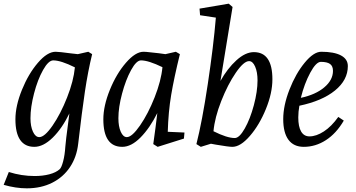

<svg xmlns="http://www.w3.org/2000/svg" viewBox="-55 -790 1937 1046"><path d="M134 169Q178 169 214 159.5Q250 150 270 132Q280 123 289 89Q298 55 301 8Q305 -28 306 -40Q322 -168 323 -172Q283 -90 232 -40Q181 10 132 10Q81 10 55 -27.5Q29 -65 29 -140Q29 -213 64.5 -300.5Q100 -388 151.5 -448Q203 -508 248 -508Q266 -508 333 -499L369 -495L426 -508L447 -495Q424 -401 407.5 -290.5Q391 -180 371 -7Q363 65 326.5 120Q290 175 229.5 205.5Q169 236 91 236Q31 236 -35 217L-7 147Q62 169 134 169ZM159 -43Q188 -43 231.5 -106Q275 -169 310.5 -259Q346 -349 353 -423Q277 -461 235 -461Q209 -461 179.5 -408.5Q150 -356 130.5 -281Q111 -206 111 -146Q111 -102 124.5 -72.5Q138 -43 159 -43Z M508 -140Q508 -213 543.5 -300.5Q579 -388 631 -448Q683 -508 727 -508Q739 -508 763.5 -505Q788 -502 810 -500L846 -495L903 -508L925 -495Q893 -365 877.5 -272.5Q862 -180 859 -72L950 -68L947 -35L804 10L780 -5Q783 -24 792 -93L802 -174Q761 -92 710.5 -41Q660 10 611 10Q508 10 508 -140ZM636 -43Q664 -43 708 -106.5Q752 -170 787.5 -260Q823 -350 830 -424Q754 -461 713 -461Q688 -461 659 -408Q630 -355 610 -280Q590 -205 590 -146Q590 -101 603 -72Q616 -43 636 -43Z M1121 -694 1035 -707 1032 -743 1191 -770 1212 -752 1146 -349Q1184 -417 1233 -461.5Q1282 -506 1328 -506Q1429 -506 1429 -358Q1429 -283 1393.5 -196Q1358 -109 1306.5 -49.5Q1255 10 1211 10Q1191 10 1121 -2L1094 -7L1039 10L1015 -5Q1046 -126 1077 -332Q1108 -538 1121 -694ZM1224 -38Q1249 -38 1278.5 -90Q1308 -142 1328 -217Q1348 -292 1348 -352Q1348 -397 1335 -427Q1322 -457 1302 -457Q1273 -457 1229.5 -393.5Q1186 -330 1150.5 -240Q1115 -150 1108 -75Q1182 -38 1224 -38Z M1488 -141Q1488 -215 1522 -302Q1556 -389 1605 -448.5Q1654 -508 1695 -508Q1765 -508 1802.5 -488Q1840 -468 1840 -430Q1840 -354 1770 -297Q1700 -240 1576 -214Q1570 -181 1570 -150Q1570 -100 1585.5 -73.5Q1601 -47 1631 -47Q1668 -47 1709.5 -74Q1751 -101 1788 -153L1818 -133Q1777 -63 1720.5 -26.5Q1664 10 1600 10Q1545 10 1516.5 -28.5Q1488 -67 1488 -141ZM1759 -404Q1759 -430 1743 -441.5Q1727 -453 1693 -453Q1667 -453 1635 -393.5Q1603 -334 1584 -257Q1664 -274 1711.5 -314Q1759 -354 1759 -404Z"/></svg>

Font: Andada Pro
Style: Italic
Weight: 400
Italic angle: -7°
Designer: Carolina Giovagnoli
Foundry: Huerta Tipografica
Version: Version 3.005; ttfautohint (v1.8.4)